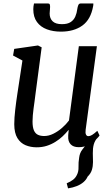

<svg xmlns="http://www.w3.org/2000/svg" viewBox="-20 -824 629 1087"><path d="M365.2 242.4 357.6 213.7Q380 204.2 393.7 193.5Q407.5 182.9 415.4 166.3Q425.4 147.1 424.5 121.3Q423.7 95.6 428.1 68.8Q431.2 41.4 446.8 22Q462.4 2.6 472.9 -11.6L534.7 -48.8Q516.8 -27.9 510.8 -6Q504.9 15.9 505.5 44.3Q506.6 70.1 506.5 93.6Q506.5 117.2 500.2 137.9Q493.9 158.5 476.1 175.8Q468.9 192.9 453.2 206.6Q437.5 220.3 415.2 229.3Q392.9 238.3 365.2 242.4ZM187.6 10Q153.5 10 124.8 -1.9Q96.1 -13.8 78.5 -42.3Q61 -70.7 60.7 -120.5Q60.7 -138 62.1 -158.8Q63.5 -179.6 66.2 -202.7Q68.8 -225.8 72 -249.3Q75.1 -272.8 78.6 -294.7L107 -481.3L53.9 -509.7L60.5 -547.2L195 -566.6L215.9 -556L180.8 -290.7Q178.3 -269.2 175.4 -248.6Q172.5 -228 169.9 -208.6Q167.3 -189.2 165.8 -171.1Q164.2 -153.1 164.2 -136.6Q164.2 -103.7 172.1 -85.7Q180 -67.7 194.9 -60.8Q209.7 -53.9 230.3 -53.9Q256 -53.9 282.1 -66.9Q308.3 -79.9 331.3 -100Q354.4 -120.1 370.5 -141.9L426.4 -562.6H528.6L464.9 -89.5Q462.4 -70.6 467 -61.9Q471.5 -53.1 480.1 -53.1Q489.6 -53.1 501.2 -60Q512.8 -66.8 531 -83.4L543.6 -56.9Q539.3 -49.8 523.2 -33.8Q507 -17.8 482 -4.3Q457.1 9.3 426.1 9.3Q394.8 9.3 379.7 -7.4Q364.5 -24.2 366.2 -52.3Q366 -54.2 366.2 -58.1Q366.4 -61.9 366.9 -66.9Q367.4 -71.8 367.9 -77Q368.4 -82.2 368.9 -86.8L367.6 -87.8Q353 -69.8 334.7 -52.4Q316.4 -35 293.8 -21Q271.3 -6.9 244.9 1.6Q218.4 10 187.6 10ZM253.2 -804.2Q260 -804.2 261.8 -798.7Q263.6 -793.1 263.6 -784.8Q263.6 -776.4 262.4 -766.3Q261.1 -756.2 261.1 -747.7Q261.1 -719.9 277.8 -703.6Q294.5 -687.2 330.8 -687.2Q362.2 -687.2 380 -699Q397.8 -710.7 406.3 -730.3Q414.8 -749.9 417.6 -773Q419.1 -784.3 423 -794.3Q426.9 -804.2 435.8 -804.2H508.4Q508.4 -800.7 508.4 -797.2Q508.4 -793.7 507.4 -789.6Q494.1 -713.7 446.3 -679.3Q398.5 -644.9 325 -644.9Q280.5 -644.9 245.2 -658.1Q209.8 -671.3 189.2 -699.5Q168.5 -727.7 168.5 -771.5Q168.5 -779.5 169.5 -787.8Q170.5 -796.1 172.5 -804.2Z"/></svg>

Font: Merriweather 7pt Light
Style: Italic
Weight: 300
Italic angle: -7.8°
Designer: Eben Sorkin
Foundry: Eben Sorkin
Version: Version 2.200;gftools[0.9.31]